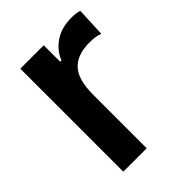

<svg xmlns="http://www.w3.org/2000/svg" viewBox="-160 -612 696 696"><g transform="rotate(-45 188.0 -264.0)"><path d="M64 -528H184V-444H191Q204 -479 238.5 -503.5Q273 -528 327 -528Q346 -528 366 -523L361 -410Q346 -415 335 -416.5Q324 -418 307 -418Q246 -418 215 -385Q184 -352 184 -275V0H64Z"/></g></svg>

Font: Lopes Sans SemiBold
Style: Regular
Weight: 600
Designer: Gabriel Lam, Diego Maldonado
Foundry: TypeRant, Foresti Design
Version: Version 4.000